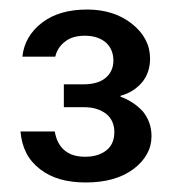

<svg xmlns="http://www.w3.org/2000/svg" viewBox="-20 -730 372 403"><path d="M27 -611C27 -611 96 -611 96 -611C96 -611 96 -611 96 -611C99 -624 106 -635 117 -643C127 -651 141 -655 158 -655C158 -655 158 -655 158 -655C177 -655 191 -650 202 -641C213 -631 218 -618 218 -603C218 -603 218 -603 218 -603C218 -587 212 -575 201 -566C190 -557 174 -553 155 -553C155 -553 114 -553 114 -553C114 -553 114 -505 114 -505C114 -505 157 -505 157 -505C157 -505 157 -505 157 -505C176 -505 191 -500 203 -491C214 -482 220 -469 220 -453C220 -453 220 -453 220 -453C220 -437 215 -424 204 -415C193 -406 178 -401 159 -401C159 -401 159 -401 159 -401C141 -401 127 -405 116 -414C105 -423 98 -436 95 -454C95 -454 23 -454 23 -454C23 -454 23 -454 23 -454C26 -420 39 -394 64 -375C88 -356 120 -347 160 -347C160 -347 160 -347 160 -347C201 -347 234 -356 260 -375C285 -394 298 -417 298 -444C298 -444 298 -444 298 -444C298 -464 292 -481 280 -496C267 -510 252 -520 233 -527C233 -527 233 -529 233 -529C233 -529 233 -529 233 -529C252 -534 267 -544 278 -557C289 -570 295 -587 295 -607C295 -607 295 -607 295 -607C295 -636 282 -660 257 -680C232 -700 200 -710 163 -710C163 -710 163 -710 163 -710C124 -710 93 -701 69 -683C44 -664 30 -640 27 -611Z"/></svg>

Font: Girnar Poppins
Style: Regular
Weight: 500
Designer: Ninad Kale (Devanagari), Jonny Pinhorn (Latin)
Foundry: Indian Type Foundry
Version: ""